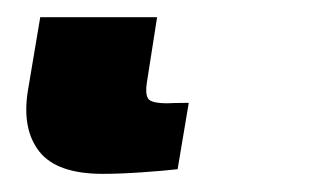

<svg xmlns="http://www.w3.org/2000/svg" viewBox="-20 38 353 219"><path d="M97.2 236.3Q44.9 236.3 24.9 210.9Q4.9 185.5 11.7 142.1L25.9 57.6H159.2L147.5 132.3Q145.5 145 148.9 150.4Q152.3 155.8 170.9 155.8Q172.9 155.8 179.2 155.5Q185.5 155.3 195.3 155.3L182.6 231Q166 232.9 141.1 234.6Q116.2 236.3 97.2 236.3Z"/></svg>

Font: Inter 18pt Black
Style: Italic
Weight: 900
Italic angle: -9.3988°
Designer: Rasmus Andersson
Foundry: rsms
Version: Version 4.001;git-66647c0bb